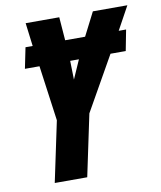

<svg xmlns="http://www.w3.org/2000/svg" viewBox="-81 -779 707 844"><g transform="rotate(-10 272.5 -357.0)"><path d="M95 0 152 -270 118 -517H53L72 -610H104L91 -714H241L249 -610H338L391 -714H545L488 -610H521L503 -517H435L298 -275L240 0ZM257 -433 294 -517H255Z"/></g></svg>

Font: Noto Sans ExtraCondensed ExtraBold
Style: Italic
Weight: 800
Width: 2
Italic angle: -12°
Designer: Monotype Design Team
Foundry: Monotype Imaging Inc.
Version: Version 2.013; ttfautohint (v1.8.4.7-5d5b)